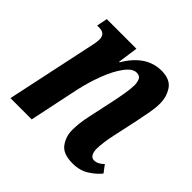

<svg xmlns="http://www.w3.org/2000/svg" viewBox="-146 -683 830 830"><g transform="rotate(45 269.0 -268.0)"><path d="M403 10Q345 10 322.5 -21Q300 -52 300 -91Q300 -110 302.5 -133.5Q305 -157 312 -188L335 -295Q343 -332 348.5 -365Q354 -398 354 -418Q354 -435 348 -449.5Q342 -464 322 -464Q297 -464 271.5 -429.5Q246 -395 225.5 -341.5Q205 -288 192 -229L144 0H14L99 -400Q103 -417 105 -429Q107 -441 107 -452Q107 -487 69 -487H57L67 -536H248L235 -443H238Q299 -546 392 -546Q445 -546 466.5 -514Q488 -482 488 -440Q488 -415 482.5 -384Q477 -353 469 -315L445 -204Q439 -177 435.5 -152Q432 -127 432 -108Q432 -89 439 -77Q446 -65 460 -65Q482 -65 504 -87L529 -54Q510 -30 478.5 -10Q447 10 403 10Z"/></g></svg>

Font: Noto Serif ExtraCondensed
Style: Bold Italic
Weight: 700
Width: 2
Italic angle: -12°
Designer: Monotype Design Team
Foundry: Monotype Imaging Inc.
Version: Version 2.013; ttfautohint (v1.8.4.7-5d5b)